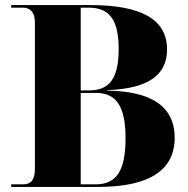

<svg xmlns="http://www.w3.org/2000/svg" viewBox="-20 -734 738 754"><path d="M24 0H366C567 0 666 -66 666 -193C666 -316 574 -376 402 -378V-380C558 -386 636 -436 636 -540C636 -656 538 -714 336 -714H24V-704H70C93 -704 117 -692 117 -645V-70C117 -26 100 -10 71 -10H24ZM330 -379H297V-704H328C411 -704 446 -655 446 -541C446 -428 411 -379 330 -379ZM355 -10H297V-369H357C438 -369 473 -315 473 -191C473 -64 438 -10 355 -10Z"/></svg>

Font: Noto Serif Display ExtraBold
Style: Regular
Weight: 800
Designer: Monotype Design Team
Foundry: Monotype Imaging Inc.
Version: Version 2.009